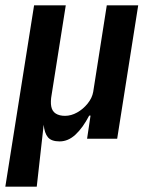

<svg xmlns="http://www.w3.org/2000/svg" viewBox="-43 -521 547 721"><path d="M-23 180 85 -501H204L151 -166Q146 -139 149.5 -121Q153 -103 166.5 -94.5Q180 -86 201 -86Q224 -86 246.5 -98.5Q269 -111 286 -132Q303 -153 307 -176L358 -501H476L397 0H284L297 -87H292Q268 -41 240.5 -15.5Q213 10 181 10Q150 10 137 -5.5Q124 -21 121 -53V-52L95 180Z"/></svg>

Font: Nunito Sans 7pt Condensed
Style: Bold Italic
Weight: 700
Width: 3
Italic angle: -9°
Designer: Vernon Adams
Foundry: Vernon Adams
Version: Version 3.101;gftools[0.9.27]